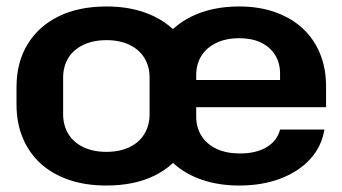

<svg xmlns="http://www.w3.org/2000/svg" viewBox="-20 -563 1057 593"><path d="M308 10Q244 10 193 -7.5Q142 -25 106 -57.5Q70 -90 50.5 -136.5Q31 -183 31 -240V-294Q31 -370 65 -426Q99 -482 161 -512.5Q223 -543 309 -543Q373 -543 424 -525.5Q475 -508 511.5 -475.5Q548 -443 567 -397Q586 -351 586 -294V-240Q586 -163 552.5 -107Q519 -51 457 -20.5Q395 10 308 10ZM308 -94Q350 -94 380 -108.5Q410 -123 426 -149.5Q442 -176 442 -210V-323Q442 -358 426 -384Q410 -410 380 -424.5Q350 -439 309 -439Q268 -439 237.5 -424.5Q207 -410 191 -384Q175 -358 175 -323V-210Q175 -176 191 -149.5Q207 -123 237.5 -108.5Q268 -94 308 -94ZM719 10Q656 10 604.5 -7.5Q553 -25 517 -57.5Q481 -90 461.5 -136Q442 -182 442 -240V-294Q442 -371 476 -426.5Q510 -482 572.5 -512.5Q635 -543 719 -543Q780 -543 829.5 -525.5Q879 -508 914 -476Q949 -444 968 -398.5Q987 -353 987 -297V-232H563V-316H858L845 -300V-335Q845 -369 829.5 -393.5Q814 -418 786 -431.5Q758 -445 719 -445Q678 -445 648 -430.5Q618 -416 602 -390.5Q586 -365 586 -331V-203Q586 -169 602.5 -143Q619 -117 649.5 -103Q680 -89 721 -89Q771 -89 803.5 -108.5Q836 -128 845 -163H982Q973 -109 937 -70.5Q901 -32 845 -11Q789 10 719 10Z"/></svg>

Font: Hubot Sans SemiBold
Style: Regular
Weight: 600
Designer: Deni Anggara
Foundry: GitHub, Inc., Subsidiary of Microsoft Corporation
Version: Version 2.000